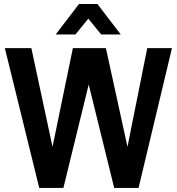

<svg xmlns="http://www.w3.org/2000/svg" viewBox="-20 -928 872 948"><path d="M829.1 -690.4 664.1 0H543.9L418 -510.7L293 0H173.8L3.9 -690.4H134.8L239.3 -203.1L339.8 -690.4H502.9L609.4 -203.1L707 -690.4ZM370.1 -908.2H460.9L576.2 -757.8H479.5L416 -835.9L352.5 -757.8H254.9Z"/></svg>

Font: DINish
Style: Bold
Weight: 700
Designer: Bert Driehuis
Foundry: Playbeing
Version: Version 3.008; git-95204e4c-release